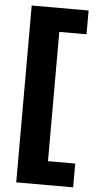

<svg xmlns="http://www.w3.org/2000/svg" viewBox="-59 -706 477 941"><g transform="rotate(5 179.5 -235.0)"><path d="M58 200H338V83H204V-553H338V-670H58Z"/></g></svg>

Font: LT Wave Bold
Style: Regular
Weight: 700
Designer: Daniel Lyons
Version: Version 2.5 (Glyphs App)